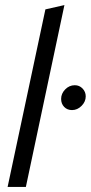

<svg xmlns="http://www.w3.org/2000/svg" viewBox="-20 -737 358 757"><path d="M234 -717 82 0H10L159 -700ZM264 -303Q245 -303 233 -315.5Q221 -328 221 -347Q221 -368 237 -384.5Q253 -401 275 -401Q293 -401 305.5 -388Q318 -375 318 -357Q318 -336 301.5 -319.5Q285 -303 264 -303Z"/></svg>

Font: Red Hat Display
Style: Italic
Weight: 400
Italic angle: -12°
Designer: Pentagram / MCKL
Foundry: Pentagram / MCKL
Version: Version 1.003; Red Hat Display Italic